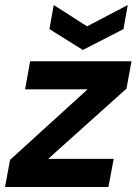

<svg xmlns="http://www.w3.org/2000/svg" viewBox="-32 -745 544 765"><path d="M-12 0 8 -108 317 -389H68L88 -501H492L472 -392L160 -112H421L400 0ZM477 -725 460 -629 298 -546 165 -629 182 -725 315 -640Z"/></svg>

Font: DM Sans 18pt
Style: Bold Italic
Weight: 700
Italic angle: -10°
Designer: Colophon Foundry, Jonny Pinhorn
Foundry: Colophon Foundry
Version: Version 4.004;gftools[0.9.30]